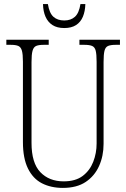

<svg xmlns="http://www.w3.org/2000/svg" viewBox="-20 -908 618 938"><path d="M287 10Q229 10 185 -12.5Q141 -35 116.5 -85Q92 -135 92 -214V-607Q92 -643 87 -660.5Q82 -678 69.5 -683.5Q57 -689 33 -689H11V-714H218V-689H193Q169 -689 156.5 -683.5Q144 -678 139 -660Q134 -642 134 -605V-210Q134 -112 177 -67Q220 -22 291 -22Q349 -22 384 -48.5Q419 -75 435.5 -117.5Q452 -160 452 -207V-606Q452 -643 447.5 -660.5Q443 -678 430 -683.5Q417 -689 393 -689H368V-714H566V-689H545Q521 -689 508 -683.5Q495 -678 490.5 -660Q486 -642 486 -605V-205Q486 -146 464 -97Q442 -48 398.5 -19Q355 10 287 10ZM294 -771Q259 -771 236.5 -785.5Q214 -800 202.5 -826Q191 -852 190 -888H214Q221 -844 241 -826Q261 -808 294 -808Q326 -808 346 -826Q366 -844 373 -888H397Q396 -853 385 -826.5Q374 -800 351.5 -785.5Q329 -771 294 -771Z"/></svg>

Font: Noto Serif Khmer Condensed ExtraLight
Style: Regular
Weight: 250
Width: 3
Designer: Danh Hong and the Monotype Design Team
Foundry: Monotype Imaging Inc.
Version: Version 2.004